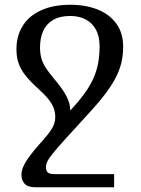

<svg xmlns="http://www.w3.org/2000/svg" viewBox="-20 -521 590 806"><path d="M128 265Q97 265 83.5 250.5Q70 236 70 213Q70 200 74.5 186.5Q79 173 90.5 154.5Q102 136 124 109.5Q146 83 181.5 44.5Q217 6 268 -49Q306 -90 331 -123.5Q356 -157 370.5 -188.5Q385 -220 391.5 -253.5Q398 -287 398 -327Q398 -369 382.5 -397Q367 -425 339.5 -439.5Q312 -454 275 -454Q231 -454 202.5 -437Q174 -420 161 -390.5Q148 -361 148 -322Q148 -296 154 -275.5Q160 -255 173 -235Q186 -215 208 -189Q240 -152 257.5 -120Q275 -88 275 -57Q275 -29 261 -0.5Q247 28 218 63H164Q182 43 192.5 27.5Q203 12 207.5 -1.5Q212 -15 212 -30Q212 -49 205.5 -67Q199 -85 182.5 -105.5Q166 -126 137 -152Q105 -181 85.5 -206Q66 -231 57.5 -257Q49 -283 49 -314Q49 -370 75 -412Q101 -454 152 -477.5Q203 -501 276 -501Q340 -501 390 -481Q440 -461 468.5 -421.5Q497 -382 497 -325Q497 -294 491 -264.5Q485 -235 470 -203.5Q455 -172 427.5 -134.5Q400 -97 357 -50Q296 17 259 57.5Q222 98 203.5 121Q185 144 179 156.5Q173 169 173 180Q173 196 180.5 203Q188 210 213 210H459V265Z"/></svg>

Font: Noto Serif Armenian
Style: Regular
Weight: 400
Designer: Monotype Design Team
Foundry: Monotype Imaging Inc.
Version: Version 2.007